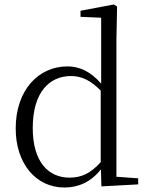

<svg xmlns="http://www.w3.org/2000/svg" viewBox="-20 -822 662 856"><path d="M432 9 596 0V-27L499 -34V-643L502 -793L487 -802L339 -774V-747L431 -743V-449C384 -504 333 -526 281 -526C151 -526 50 -420 50 -249C50 -93 140 14 267 14C330 14 386 -11 430 -67ZM429 -99C384 -49 343 -30 290 -30C196 -30 126 -100 126 -251C126 -414 203 -483 296 -483C344 -483 384 -464 429 -418Z"/></svg>

Font: Noto Serif CJK KR Light
Style: Regular
Weight: 300
Designer: Ryoko NISHIZUKA 西塚涼子 (kana & ideographs); Frank Grießhammer (Latin, Greek & Cyrillic); Wenlong ZHANG 张文龙 (bopomofo); San
Foundry: Adobe
Version: Version 2.001;hotconv 1.1.0;makeotfexe 2.6.0